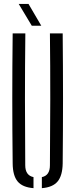

<svg xmlns="http://www.w3.org/2000/svg" viewBox="-20 -974 392 1000"><path d="M46 -123Q42 -461.5 46 -800H112Q110 -631 110 -456.5Q110 -282 111.5 -113Q111.5 -60.5 154.5 -51.5V6Q97 1.5 71.8 -29Q46.5 -59.5 46 -123ZM198 6V-51.5Q240 -60 240 -113Q241.5 -282 241.8 -456.5Q242 -631 240 -800H306.5Q310 -461.5 306.5 -123Q305.5 -59.5 280.2 -29Q255 1.5 198 6ZM145.5 -840 77.5 -953.5H128.5L195 -840Z"/></svg>

Font: Big Shoulders Stencil Display
Style: Regular
Weight: 400
Designer: Patric King
Foundry: XO Type Co
Version: Version 1.000